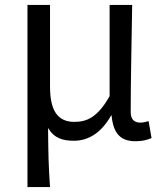

<svg xmlns="http://www.w3.org/2000/svg" viewBox="-20 -563 668 783"><path d="M92 200H184C178 114 177 66 176 -41C202 2 237 11 282 11C341 11 394 -22 433 -92H435C442 -19 471 13 533 13C563 13 581 7 598 0L586 -69C572 -65 562 -63 552 -63C529 -63 513 -75 513 -106C513 -237 517 -396 519 -543H427V-171C377 -82 332 -66 283 -66C213 -66 184 -115 184 -210V-543H92Z"/></svg>

Font: ChiuKong Gothic CL
Style: Regular
Weight: 400
Designer: Ryoko NISHIZUKA 西塚涼子 (kana, bopomofo & ideographs); Paul D. Hunt (Latin, Greek & Cyrillic); Sandoll Communications 산돌커뮤니
Foundry: Adobe
Version: Version 1.300